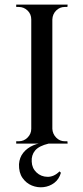

<svg xmlns="http://www.w3.org/2000/svg" viewBox="-20 -620 359 829"><path d="M206 -600V0H115V-600ZM118 -64V0H50V-10Q50 -10 55.5 -10Q61 -10 61 -10Q83 -10 99 -26Q115 -42 115 -64ZM204 -64H206Q207 -42 222.5 -26Q238 -10 260 -10Q261 -10 266 -10Q271 -10 271 -10L272 0H204ZM204 -536V-600H272L271 -590Q271 -590 266 -590Q261 -590 260 -590Q238 -590 222.5 -574.5Q207 -559 206 -536ZM118 -536H115Q115 -559 99 -574.5Q83 -590 61 -590Q61 -590 55.5 -590Q50 -590 50 -590V-600H118ZM180 -3 190 0Q148 10 131.5 30Q115 50 117 78Q118 106 137.5 124.5Q157 143 185 143.5Q213 144 237 120L243 126Q235 154 214.5 169.5Q194 185 168 188Q142 191 117.5 181Q93 171 77 148Q61 125 62 89Q64 60 80.5 39.5Q97 19 123.5 7.5Q150 -4 180 -3Z"/></svg>

Font: Cinzel Eorzea
Style: Regular
Weight: 500
Designer: Natanael Gama
Version: Version 2.000